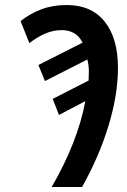

<svg xmlns="http://www.w3.org/2000/svg" viewBox="-20 -745 507 765"><path d="M186 0Q290 -180 320 -342L215 -287L190 -351L333 -424Q333 -433 333.5 -442Q334 -451 334 -460Q334 -487 328 -508L159 -422L133 -486L309 -575Q296 -601 275 -613Q254 -625 227 -625Q191 -625 158.5 -610.5Q126 -596 97 -573L62 -661Q100 -691 145 -708Q190 -725 246 -725Q344 -725 397 -659Q450 -593 450 -474Q450 -368 412.5 -244.5Q375 -121 307 0Z"/></svg>

Font: Noto Sans Condensed SemiBold
Style: Italic
Weight: 600
Width: 3
Italic angle: -12°
Designer: Monotype Design Team
Foundry: Monotype Imaging Inc.
Version: Version 2.013; ttfautohint (v1.8.4.7-5d5b)